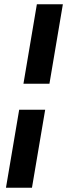

<svg xmlns="http://www.w3.org/2000/svg" viewBox="-20 -700 317 901"><path d="M153 -680H275L212 -307H90ZM70 -185H192L130 181H8Z"/></svg>

Font: Grenze Black
Style: Italic
Weight: 900
Italic angle: -10°
Designer: Renata Polastri
Foundry: Omnibus-Type
Version: Version 1.002; ttfautohint (v1.8)